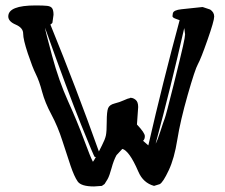

<svg xmlns="http://www.w3.org/2000/svg" viewBox="-20 -670 811 692"><path d="M9.8 -610.8C9.8 -598.8 18.7 -588.9 36.6 -581.3C54.5 -573.6 63.5 -562.8 63.5 -548.8C63.5 -534.8 69.1 -511 80.3 -477.3C91.6 -443.6 101.2 -418.6 109.4 -402.3C117.5 -386.1 125 -365 131.8 -339.1C138.7 -313.2 149.8 -285.9 165.3 -257.1C180.7 -228.3 193.9 -196.8 204.8 -162.6C215.7 -128.4 225.6 -98.4 234.4 -72.5C243.2 -46.6 251.7 -27.8 260 -15.9C268.3 -4 287.9 2 318.8 2L347.2 0L356.9 -6.8C359.5 -10.4 363.1 -16.2 367.7 -24.2C372.2 -32.1 377 -45.5 382.1 -64.2C387.1 -82.9 393.1 -98.5 399.9 -110.8L420.9 -133.3C428.4 -131.7 437 -124.3 446.8 -111.1C456.5 -97.9 467.2 -77.9 478.8 -51C490.3 -24.2 509.1 -7.2 535.2 0L555.7 -6.3C563.5 -10.3 574.2 -26.7 587.9 -55.7C601.6 -84.6 612 -121.7 619.1 -167C626.3 -212.2 638.8 -265.9 656.5 -327.9C674.2 -389.9 686.5 -426.9 693.4 -439C700.2 -451 711.7 -480 727.8 -525.9C743.9 -571.8 752 -599.9 752 -610.4C752 -620.8 747.1 -629.2 737.3 -635.7L710.9 -644.5H708L634.3 -636.7C615.1 -634.8 604.7 -629.9 603 -622.1L601.6 -611.8C601.6 -608.2 605.6 -605.1 613.5 -602.3C621.5 -599.5 626.1 -597.8 627.4 -597.2C587.1 -448.4 549.5 -298 514.6 -146L495.6 -162.6C499.8 -165.9 502 -171.5 502 -179.4C502 -187.4 492.5 -201.3 473.6 -221.2L478 -284.2C478 -296.5 475 -305.2 469 -310.1C463 -314.9 457.2 -317.4 451.7 -317.4H449.2L448.2 -316.4C443.7 -315.8 436.4 -313.2 426.5 -308.6C416.6 -304 405.4 -300.2 393.1 -297.1C380.7 -294 372.9 -288.3 369.6 -280C366.4 -271.7 364.7 -255.7 364.7 -231.9C364.7 -208.2 363.7 -191.4 361.6 -181.6C359.5 -171.9 354.7 -159.9 347.4 -145.8C340.1 -131.6 336.4 -124.3 336.4 -124C282.1 -276.4 223.8 -428.9 161.6 -581.5C164.9 -583.5 167.3 -585.6 168.9 -587.9L172.9 -616.7C172.9 -627.4 171.2 -635.3 168 -640.1C164.7 -645 158.7 -647.9 149.9 -648.9C141.1 -649.9 127.3 -650.4 108.4 -650.4C42.6 -650.4 9.8 -637.2 9.8 -610.8ZM325.7 -104.5C321.5 -96.4 317.9 -90.5 314.9 -86.9C309.4 -96.7 298.6 -123.4 282.5 -167C266.4 -210.6 247.3 -256.7 225.3 -305.2C203.4 -353.7 184.2 -408 168 -468C151.7 -528.1 143.1 -562.2 142.1 -570.3C197.4 -415.4 240.8 -298.9 272.2 -220.9C303.6 -143 320.1 -104 321.5 -104C323 -104 324.4 -104.2 325.7 -104.5ZM541 -152.3C577.8 -289.4 612.1 -428.2 644 -568.8C644.4 -565.3 644.9 -561.8 645.5 -558.6C646.2 -555.3 646.6 -551.3 647 -546.4V-545.4C647 -539.9 644.5 -526 639.6 -503.9C634.4 -480.5 622.9 -432.9 605 -361.3C587.1 -289.7 576.7 -250.2 573.7 -242.9C570.8 -235.6 565.7 -220.5 558.3 -197.5C551 -174.6 545.2 -159.5 541 -152.3Z"/></svg>

Font: Drukaatie burti
Style: Regular
Weight: 400
Version: Version 0.14.4